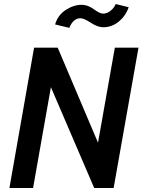

<svg xmlns="http://www.w3.org/2000/svg" viewBox="-20 -938 718 958"><path d="M547 0H450L234 -503L145 0H27L150 -700H268L469 -226L553 -700H671ZM494 -802Q468 -802 433 -824.5Q398 -847 382 -847Q345 -847 326 -799L255 -816Q268 -862 307.5 -888Q347 -914 388 -914Q418 -914 448 -892Q478 -870 494 -870Q514 -870 532 -884.5Q550 -899 557 -918L622 -902Q608 -860 573.5 -831Q539 -802 494 -802Z"/></svg>

Font: Cabin
Style: SemiBold Italic
Weight: 600
Designer: Pablo Impallari
Foundry: Pablo Impallari. www.impallari.com Igino Marini. www.ikern.com
Version: Version 1.005